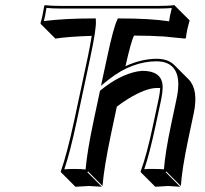

<svg xmlns="http://www.w3.org/2000/svg" viewBox="-20 -668 800 748"><path d="M604 -325.2Q597.2 -325.7 590.8 -325.2Q548.3 -325.2 478 -282.2Q455.1 -268.1 435.1 -252.4L412.1 -143.6Q384.8 -13.7 379.4 56.6L323.2 0L320.3 2.9L377 59.6Q375 59.6 326.7 56.6L273.9 59.6L217.3 2.9L216.8 0Q241.2 -68.8 269.5 -200.2L321.8 -444.8Q330.6 -486.8 337.4 -528.3Q244.6 -525.4 195.8 -517.6L139.2 -574.2L137.7 -578.1Q145.5 -601.6 152.3 -645L154.8 -647.9Q179.2 -645 213.9 -645H600.1Q636.2 -645 660.6 -647.9L662.1 -645L718.8 -588.4Q706.5 -545.4 704.6 -521.5L701.7 -517.6Q701.7 -517.6 618.2 -525.9Q564 -529.3 502 -529.3Q490.7 -506.8 468.8 -410.2Q531.7 -439 591.3 -439Q634.8 -438.5 658.7 -415L715.3 -358.4Q753.9 -317.9 734.9 -227.5L712.9 -123.5Q689 -9.8 684.6 56.6L627.9 0L625.5 2.9L682.1 59.6Q680.2 59.6 634.8 56.6L585 59.6L528.3 2.9L527.8 0Q551.8 -64.5 576.2 -180.2L598.6 -285.2Q603.5 -308.6 604 -325.2ZM331.5 -442.9 279.3 -197.8Q253.4 -75.2 230.5 -8.3Q248 -9.8 270 -9.8Q294.9 -9.8 313.5 -7.8Q319.3 -78.6 345.7 -202.1L369.6 -314.5L372.6 -316.9Q445.3 -376 514.6 -389.6Q525.9 -391.6 534.2 -392.1Q608.4 -392.1 613.3 -336.4Q613.8 -331.5 613.8 -327.1Q613.3 -308.1 608.4 -282.7L585.9 -177.7Q562.5 -67.9 542 -8.8Q558.1 -10.3 578.1 -9.8Q602.1 -9.8 618.7 -8.3Q623.5 -73.2 646.5 -182.1L668.5 -286.1Q693.8 -409.2 614.7 -426.8Q603 -428.7 591.3 -429.2Q495.1 -429.2 405.8 -359.9Q400.4 -355.5 396 -352.1L373.5 -334L397.9 -447.3Q421.9 -560.1 436.5 -590.3L439.5 -596.2H445.8Q564.5 -596.2 638.7 -585Q641.6 -606.9 649.4 -636.7Q626.5 -634.8 600.1 -634.8H213.9Q183.6 -634.8 161.1 -637.2Q156.2 -606 150.9 -585.9Q231.4 -596.2 343.8 -596.2H353L353.5 -586.9Q356 -557.6 331.5 -442.9Z"/></svg>

Font: Linux Biolinum Shadow O
Style: Italic
Weight: 400
Italic angle: -12°
Designer: Philipp H. Poll
Foundry: Philipp H. Poll
Version: Version 0.6.2